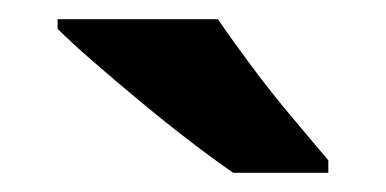

<svg xmlns="http://www.w3.org/2000/svg" viewBox="-20 -786 402 200"><path d="M207 -766Q222 -744 242.5 -716.5Q263 -689 284.5 -663.5Q306 -638 322 -619V-606H223Q204 -619 178.5 -638.5Q153 -658 126.5 -680Q100 -702 77 -722Q54 -742 40 -756V-766Z"/></svg>

Font: Noto Sans Devanagari
Style: Bold
Weight: 700
Version: Version 2.003